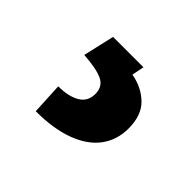

<svg xmlns="http://www.w3.org/2000/svg" viewBox="-69 -89 397 397"><g transform="rotate(45 129.5 109.0)"><path d="M151.9 24.9Q183.1 30.3 204.1 50.5Q225.1 70.8 225.1 109.4Q225.1 142.6 206.8 167.5Q188.5 192.4 152.1 206.1Q115.7 219.7 64 219.7L60.5 150.4Q90.3 150.4 108.2 139.9Q126 129.4 126 107.4Q126 86.4 109.4 77.9Q92.8 69.3 52.7 66.4L68.4 -2H157.2Z"/></g></svg>

Font: Heebo Medium
Style: Regular
Weight: 500
Designer: Oded Ezer
Foundry: Meir Sadan
Version: Version 2.001; ttfautohint (v1.5.14-ce02) -l 8 -r 50 -G 200 